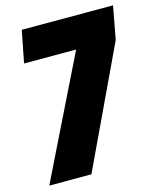

<svg xmlns="http://www.w3.org/2000/svg" viewBox="-108 -788 718 866"><g transform="rotate(-15 251.0 -355.5)"><path d="M14.2 0H210.9L473.6 -556.6L502.4 -710.9H76.2L46.9 -561.5H290Z"/></g></svg>

Font: Roboto Flex Super Cond Black
Style: Italic
Weight: 900
Width: 3
Italic angle: -10°
Designer: Berlow after Robertson
Foundry: Google
Version: Version 3.200;Glyphs 3.3 (3311)